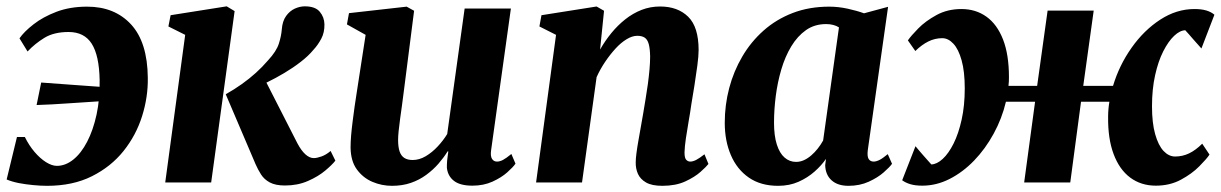

<svg xmlns="http://www.w3.org/2000/svg" viewBox="-20 -576 3853 606"><path d="M255 -555Q342 -555 393.8 -498.8Q445.5 -442.5 446.5 -330.5Q447.5 -270 428.5 -209.5Q409.5 -149 370 -99.5Q330.5 -50 270.2 -19.8Q210 10.5 128.5 10.5Q108.5 10.5 84.8 8.2Q61 6 39.2 1.8Q17.5 -2.5 1 -9.5L33.5 -143.5H58.5Q71.5 -117 89 -96.5Q106.5 -76 125.2 -64.2Q144 -52.5 159.5 -52.5Q186.5 -52.5 211.2 -72.2Q236 -92 255 -128.5Q274 -165 284.8 -214.5Q295.5 -264 294.5 -323.5Q293 -401 269.5 -438Q246 -475 196.5 -475Q150.5 -475 120.5 -456.8Q90.5 -438.5 67 -413.5L41.5 -455Q56 -476 85.8 -499.2Q115.5 -522.5 158.2 -538.8Q201 -555 255 -555ZM95.5 -244.5 110 -315.5Q164.5 -311.5 215 -307.8Q265.5 -304 323.5 -300L313 -257.5Q247.5 -253.5 195.5 -249.8Q143.5 -246 95.5 -244.5Z M501.5 0 564.5 -466 511.5 -492.5 518.5 -528 695.5 -556 720.5 -541 646.5 0ZM879.5 9.5Q849.5 9.5 831.5 -0.2Q813.5 -10 803.8 -25.5Q794 -41 787 -57L692.5 -278.5Q720 -294 743.5 -310.8Q767 -327.5 787.5 -346Q808 -364.5 826 -385.5Q852.5 -414 860.2 -438.5Q868 -463 869.5 -484Q871.5 -509.5 883 -525.5Q894.5 -541.5 910.5 -548.8Q926.5 -556 942 -556Q975 -556 989.2 -539Q1003.5 -522 1004 -499.5Q1004.5 -473.5 994 -453.8Q983.5 -434 969.5 -419Q953.5 -399.5 929.2 -380.8Q905 -362 877.2 -345.5Q849.5 -329 822.2 -315.8Q795 -302.5 771.5 -293L807.5 -341.5L919 -123Q931 -100.5 944 -88.8Q957 -77 970.5 -77Q980 -77 994.8 -82.2Q1009.5 -87.5 1023.5 -99.5L1038.5 -69Q1029 -56.5 1006.8 -37.8Q984.5 -19 952 -4.8Q919.5 9.5 879.5 9.5Z M1217 10.5Q1185 10.5 1155.5 -2Q1126 -14.5 1106.5 -41Q1087 -67.5 1086.5 -110.5Q1086.5 -127.5 1088.2 -148.5Q1090 -169.5 1093 -192.8Q1096 -216 1099.2 -239.5Q1102.5 -263 1106 -284.5L1134 -466L1075 -499L1081.5 -534.5L1263.5 -555L1287 -542L1254.5 -287.5Q1252 -266 1248.8 -243.8Q1245.5 -221.5 1242.8 -200.5Q1240 -179.5 1238.2 -162.5Q1236.5 -145.5 1236.5 -135Q1236.5 -112 1241.2 -98Q1246 -84 1256.2 -77.5Q1266.5 -71 1282.5 -71Q1303.5 -71 1323.8 -83Q1344 -95 1361.5 -113.8Q1379 -132.5 1391.5 -153L1446.5 -549H1592.5L1530 -101.5Q1527.5 -83 1533 -74.5Q1538.5 -66 1548.5 -66Q1557.5 -66 1567.5 -71.2Q1577.5 -76.5 1594 -90L1607 -59.5Q1600 -49 1581.2 -32.2Q1562.5 -15.5 1534.5 -2.8Q1506.5 10 1471 10Q1432.5 10 1413 -5Q1393.5 -20 1390.5 -46Q1390.5 -49.5 1390.5 -55.5Q1390.5 -61.5 1391.2 -68.5Q1392 -75.5 1393 -83.2Q1394 -91 1395 -98L1393 -98.5Q1380.5 -78.5 1363.8 -59.2Q1347 -40 1325.2 -24Q1303.5 -8 1276.8 1.2Q1250 10.5 1217 10.5Z M1874 -419.5Q1889.5 -447 1909.5 -471.5Q1929.5 -496 1953.5 -515Q1977.5 -534 2005 -544.8Q2032.5 -555.5 2063.5 -555.5Q2119 -555.5 2152 -523.2Q2185 -491 2185 -418Q2185 -399.5 2181 -369.2Q2177 -339 2171.8 -306.2Q2166.5 -273.5 2162 -246.5Q2158.5 -221 2153.5 -193Q2148.5 -165 2144.8 -139.2Q2141 -113.5 2140.5 -95Q2140.5 -77 2146 -71.5Q2151.5 -66 2158.5 -66Q2167 -66 2177.2 -71.2Q2187.5 -76.5 2203.5 -89L2216 -58.5Q2209.5 -50 2191 -33.5Q2172.5 -17 2142.5 -3.2Q2112.5 10.5 2070.5 10.5Q2037.5 10.5 2019.2 0Q2001 -10.5 1993.5 -27.2Q1986 -44 1986.5 -64Q1986.5 -75 1988.8 -92.5Q1991 -110 1994.8 -131.2Q1998.5 -152.5 2002.5 -174.8Q2006.5 -197 2010 -217.5Q2013.5 -239 2017.5 -262.8Q2021.5 -286.5 2024.8 -310.5Q2028 -334.5 2030 -356.8Q2032 -379 2032 -398Q2031.5 -423 2027.5 -437.2Q2023.5 -451.5 2014.8 -457.2Q2006 -463 1991.5 -463Q1975.5 -463 1957.8 -452.2Q1940 -441.5 1923 -423Q1906 -404.5 1890.2 -381.2Q1874.5 -358 1863 -332.5L1817 0H1672L1735 -466L1682.5 -492.5L1689 -528L1863 -555.5L1886.5 -542Z M2719 -102.5Q2716.5 -82 2721.8 -74Q2727 -66 2737.5 -66Q2745.5 -66 2756 -71.2Q2766.5 -76.5 2782 -89.5L2795.5 -59Q2788 -48.5 2769.2 -32Q2750.5 -15.5 2722 -2.5Q2693.5 10.5 2658 10.5Q2624 10.5 2604.8 -6.8Q2585.5 -24 2584.5 -54.5L2587 -74.5Q2573 -54 2551 -34.5Q2529 -15 2500.2 -2.2Q2471.5 10.5 2436 10.5Q2381 10.5 2343.5 -15.5Q2306 -41.5 2286.8 -86.5Q2267.5 -131.5 2267.5 -188.5Q2267.5 -244.5 2281.5 -297.8Q2295.5 -351 2322.8 -397.5Q2350 -444 2390 -479.5Q2430 -515 2482 -535Q2534 -555 2597.5 -555Q2626 -555 2655.8 -548.5Q2685.5 -542 2707 -534L2783 -554.5ZM2628 -489.5Q2620.5 -494.5 2610.2 -497.2Q2600 -500 2587.5 -500Q2551 -500 2524 -481Q2497 -462 2477.5 -429.8Q2458 -397.5 2446 -356.8Q2434 -316 2428.5 -272.8Q2423 -229.5 2423 -189Q2423 -147.5 2431.8 -120Q2440.5 -92.5 2456.2 -78.8Q2472 -65 2492.5 -65Q2505.5 -65 2517.5 -70.5Q2529.5 -76 2540.5 -85.5Q2551.5 -95 2561 -107Q2570.5 -119 2578 -132.5Z M2891 10Q2869 10 2853.8 5.5Q2838.5 1 2827.5 -7L2869.5 -114.5Q2875 -108 2881.2 -100.5Q2887.5 -93 2894.2 -85.5Q2901 -78 2907.5 -70.5Q2914 -63 2919.5 -57Q2937 -57.5 2955.5 -74.5Q2974 -91.5 2989.8 -123Q3005.5 -154.5 3015.2 -198.5Q3025 -242.5 3025 -297Q3025 -350 3015.2 -385.2Q3005.5 -420.5 2989.2 -438Q2973 -455.5 2954 -455.5Q2931 -455.5 2910.2 -445.2Q2889.5 -435 2869 -415L2845.5 -448.5Q2855 -462.5 2878 -486Q2901 -509.5 2935.8 -528.5Q2970.5 -547.5 3014.5 -547.5Q3059.5 -547.5 3093.2 -523.5Q3127 -499.5 3145.8 -451.5Q3164.5 -403.5 3164.5 -332.5Q3164.5 -326 3164.2 -318.8Q3164 -311.5 3163 -305H3253.5L3286.5 -542.5H3432L3399 -305H3493Q3512.5 -370 3551.5 -425.2Q3590.5 -480.5 3642 -514Q3693.5 -547.5 3750 -547.5Q3772 -547.5 3787.2 -543Q3802.5 -538.5 3813 -529.5L3772 -423Q3766 -429.5 3759.5 -437Q3753 -444.5 3746.2 -452Q3739.5 -459.5 3733.2 -467Q3727 -474.5 3721 -480.5Q3704 -480 3685.8 -462.8Q3667.5 -445.5 3651.5 -414Q3635.5 -382.5 3625.8 -338.5Q3616 -294.5 3616 -240.5Q3616 -188 3626 -152.5Q3636 -117 3652.5 -99.5Q3669 -82 3689 -82Q3712.5 -82 3733.2 -92Q3754 -102 3774.5 -122.5L3797.5 -88Q3788.5 -74.5 3765.2 -51Q3742 -27.5 3707.2 -8.8Q3672.5 10 3628 10Q3581.5 10 3547.2 -15.5Q3513 -41 3494.8 -89.8Q3476.5 -138.5 3477.5 -208.5Q3477.5 -219.5 3478.5 -231.2Q3479.5 -243 3481.5 -255H3392L3358 0H3212.5L3247 -255H3155Q3142.5 -202 3116.2 -154Q3090 -106 3054.5 -69.2Q3019 -32.5 2977.2 -11.2Q2935.5 10 2891 10Z"/></svg>

Font: Merriweather 48pt ExtraBold
Style: Italic
Weight: 800
Italic angle: -7.8°
Version: Version 2.101